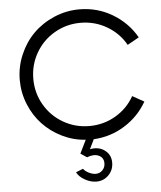

<svg xmlns="http://www.w3.org/2000/svg" viewBox="-65 -816 951 1131"><g transform="rotate(-5 411.0 -250.0)"><path d="M446.3 -69.8Q531.2 -69.8 602.3 -111.6Q673.3 -153.3 712.4 -223.6L781.2 -185.1Q732.4 -100.1 648.9 -47.9Q565.4 4.4 464.8 9.8L437.5 66.4Q488.8 56.2 524.9 82.8Q561 109.4 561 156.2Q561 199.7 531.7 229.7Q502.4 259.8 459 259.8Q425.3 259.8 391.4 240.7Q357.4 221.7 343.8 194.8L386.2 177.7Q397.5 192.9 418.9 203.4Q440.4 213.9 459 213.9Q482.4 213.9 498.8 197.3Q515.1 180.7 515.1 156.2Q515.1 122.6 486.3 109.4Q457.5 96.2 416 112.3L378.9 87.4L417.5 8.8Q344.2 3.9 278.3 -28.6Q212.4 -61 164.6 -112.1Q116.7 -163.1 88.9 -231.7Q61 -300.3 61 -375Q61 -453.1 91.6 -524.4Q122.1 -595.7 173.8 -647.2Q225.6 -698.7 296.9 -729.2Q368.2 -759.8 446.3 -759.8Q552.2 -759.8 641.4 -706.8Q730.5 -653.8 781.2 -564.9L712.4 -526.4Q673.3 -596.7 602.3 -638.4Q531.2 -680.2 446.3 -680.2Q363.3 -680.2 293 -639.6Q222.7 -599.1 181.9 -528.8Q141.1 -458.5 141.1 -375Q141.1 -291.5 181.9 -221.2Q222.7 -150.9 293 -110.4Q363.3 -69.8 446.3 -69.8Z"/></g></svg>

Font: Now
Style: Regular
Weight: 400
Designer: Alfredo Marco Pradil
Foundry: Alfredo Marco Pradil
Version: Version 1.002;PS 001.002;hotconv 1.0.88;makeotf.lib2.5.64775